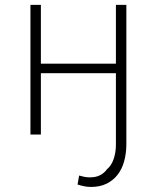

<svg xmlns="http://www.w3.org/2000/svg" viewBox="-20 -548 640 782"><path d="M146.5 -528.3H104V0H146.5V-250H452.1V43.5Q451.7 74.7 442.6 100.6Q433.6 126.5 416 141.1Q404.8 156.7 387.2 165.8Q369.6 174.8 344.7 174.3Q333.5 174.3 322.8 172.1Q312 169.9 302.2 167L295.9 203.6Q309.6 208 323 210.7Q336.4 213.4 350.6 213.4Q387.2 213.4 414.3 200Q441.4 186.5 459.5 163.1Q477.1 140.1 485.6 109.1Q494.1 78.1 494.6 43.5V-528.3H452.1V-288.6H146.5Z"/></svg>

Font: Roboto Mono ExtraLight
Style: Regular
Weight: 250
Monospace: yes
Designer: Google
Version: Version 3.000